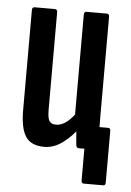

<svg xmlns="http://www.w3.org/2000/svg" viewBox="-48 -527 470 689"><g transform="rotate(5 187.0 -182.5)"><path d="M280 125Q271 125 271 114V0H252L313 -82H349Q358 -82 358 -72V114Q358 125 350 125ZM127 6Q79 6 59.5 -24Q40 -54 40 -119V-479Q40 -490 49 -490H122Q131 -490 131 -479V-129Q131 -98 138 -87.5Q145 -77 162 -77Q182 -77 201.5 -92.5Q221 -108 238 -135L250 -77Q225 -41 193 -17.5Q161 6 127 6ZM250 0Q243 0 241 -10Q239 -29 237 -56Q235 -83 235 -99L227 -114V-479Q227 -490 236 -490H309Q318 -490 318 -479V-123Q318 -84 318.5 -56.5Q319 -29 321 -12Q322 0 313 0Z"/></g></svg>

Font: Sofia Sans Extra Condensed SemiBold
Style: Regular
Weight: 600
Designer: Botio Nikoltchev, Ani Petrova
Foundry: lettersoup
Version: Version 4.101